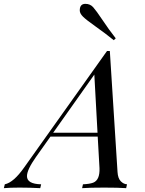

<svg xmlns="http://www.w3.org/2000/svg" viewBox="-107 -978 756 998"><path d="M383.3 -590.3 169.4 -288.1H399.9ZM319.8 0 324.2 -20Q358.4 -21.5 377 -28.3Q412.6 -42 410.2 -104L400.9 -268.1H155.3L80.1 -162.1Q33.2 -95.7 33.2 -62.5Q33.2 -21.5 106.9 -20L102.1 0Q45.9 -2.9 -4.9 -2.9Q-55.7 -2.9 -86.9 0L-82 -20Q-36.1 -29.8 18.1 -106.9L449.2 -712.9H463.9L503.9 -84Q505.9 -51.3 520.5 -36.1Q535.2 -21 553.2 -20L548.8 0Q508.8 -2.9 434.1 -2.9Q359.4 -2.9 319.8 0ZM307.6 -923.8Q307.6 -958 336.9 -958Q361.8 -958 377.4 -940.4Q393.1 -922.9 425.8 -874Q458.5 -824.7 494.6 -778.8L484.4 -769Q440.4 -804.7 390.6 -839.8Q340.8 -875 324.2 -891.6Q307.6 -908.2 307.6 -923.8Z"/></svg>

Font: PlayfairDisplaySC-Italic
Style: Italic
Weight: 400
Italic angle: -14°
Designer: Claus Eggers Sørensen
Foundry: Claus Eggers Sørensen
Version: Version 1.004;PS 001.004;hotconv 1.0.70;makeotf.lib2.5.58329